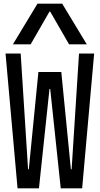

<svg xmlns="http://www.w3.org/2000/svg" viewBox="-20 -1020 540 1040"><path d="M75 0 10 -730H92L132 -103H136L188 -630H312L364 -103H368L408 -730H490L425 0H309L252 -538H248L191 0ZM50 -780 183 -1000H317L450 -780H354L252 -957H248L146 -780Z"/></svg>

Font: M PLUS 1 Code
Style: Regular
Weight: 400
Designer: Coji Morishita
Foundry: UNDERFOREST DESIGN
Version: Version 1.005